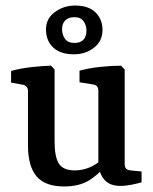

<svg xmlns="http://www.w3.org/2000/svg" viewBox="-20 -665 553 693"><path d="M360 -67Q334 -33 299 -12.5Q264 8 211 8Q143 8 112 -28.5Q81 -65 81 -140V-336Q81 -355 63 -359L20 -367V-409Q53 -418 91.5 -422.5Q130 -427 164 -428L177 -414V-155Q177 -99 192.5 -74.5Q208 -50 250 -50Q276 -50 301.5 -60Q327 -70 349 -91ZM491 -7Q478 -3 456 1.5Q434 6 414 6Q378 6 359 -14Q340 -34 335 -68V-337Q335 -357 317 -360L267 -368V-410Q300 -419 341.5 -423.5Q383 -428 417 -428L430 -414V-74Q430 -61 435.5 -56Q441 -51 451 -50L491 -46ZM247 -469Q198 -469 172 -493.5Q146 -518 146 -559Q146 -598 178 -621.5Q210 -645 251 -645Q300 -645 325 -620Q350 -595 350 -557Q350 -517 319.5 -493Q289 -469 247 -469ZM249 -510Q270 -510 281 -521.5Q292 -533 292 -555Q292 -574 281.5 -588.5Q271 -603 249 -603Q227 -603 215.5 -591.5Q204 -580 204 -559Q204 -540 214.5 -525Q225 -510 249 -510Z"/></svg>

Font: Rasa Medium
Style: Regular
Weight: 500
Designer: Anna Giedrys (Yrsa+Rasa design), David Brezina (Yrsa art-direction, Rasa art-direction, design)
Foundry: Rosetta Type Foundry
Version: Version 2.004